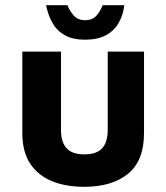

<svg xmlns="http://www.w3.org/2000/svg" viewBox="-20 -705 641 740"><path d="M304.4 15Q233.5 15 179.9 -6.9Q126.2 -28.9 96.1 -74.6Q66 -120.4 66 -192.8V-506H215V-205.3Q215 -157.3 236.6 -133.7Q258.2 -110.1 305.1 -110.1Q352.7 -110.1 373.9 -133.7Q395.2 -157.3 395.2 -205.3V-506H535.1V-192.8Q535.1 -85.2 473.3 -35.1Q411.4 15 304.4 15ZM307.9 -552Q260.5 -552 229.9 -569.2Q199.2 -586.4 182.1 -616.8Q165.1 -647.2 157.5 -684.9H240.3Q247.1 -664.7 263.6 -645.9Q280 -627.1 307.9 -627.1Q337.2 -627.1 352.8 -645.9Q368.4 -664.7 375.5 -684.9H459Q454.8 -647.2 437.4 -616.8Q420 -586.4 388.2 -569.2Q356.3 -552 307.9 -552Z"/></svg>

Font: Maven Pro
Style: Regular
Weight: 400
Designer: Joe Prince
Foundry: Joe Prince
Version: Version 2.103